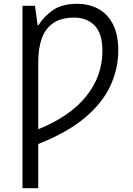

<svg xmlns="http://www.w3.org/2000/svg" viewBox="-20 -745 694 1005"><path d="M383.8 -725.1Q445.3 -725.1 493.9 -699Q542.5 -672.9 570.8 -618.9Q599.1 -564.9 599.1 -480.5Q599.1 -386.7 558.6 -297.6Q518.1 -208.5 426.3 -130.4Q334.5 -52.2 180.2 8.8V240.2H97.7V-714.8H163.1L176.8 -613.3H181.6Q210 -659.7 257.8 -692.4Q305.7 -725.1 383.8 -725.1ZM369.1 -652.8Q300.3 -652.8 258.8 -624.3Q217.3 -595.7 198.7 -543.7Q180.2 -491.7 180.2 -420.9V-68.4Q346.7 -135.7 431.4 -241.5Q516.1 -347.2 516.1 -479.5Q516.1 -568.4 476.1 -610.6Q436 -652.8 369.1 -652.8Z"/></svg>

Font: Open Sans
Style: Regular
Weight: 400
Designer: Monotype Design Team
Foundry: Monotype Imaging Inc.
Version: Version 3.000; ttfautohint (v1.8.4)